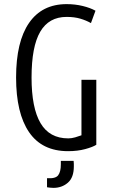

<svg xmlns="http://www.w3.org/2000/svg" viewBox="-20 -723 561 931"><path d="M310 10Q184 10 121 -82Q58 -174 58 -347Q58 -521 121 -612Q184 -703 303 -703Q344 -703 381 -694Q418 -685 443 -671L421 -611Q398 -624 369.5 -632.5Q341 -641 303 -641Q217 -641 175 -569Q133 -497 133 -347Q133 -200 176.5 -126Q220 -52 311 -52Q327 -52 344.5 -57Q362 -62 375 -67V-336H447V-21Q430 -10 393 0Q356 10 310 10ZM239 188Q232 188 222.5 187Q213 186 208 185V141Q249 144 262 127Q275 110 275 74V57H337Q338 64 338 71.5Q338 79 338 84Q338 138 309 163Q280 188 239 188Z"/></svg>

Font: Ubuntu Sans Condensed
Style: Regular
Weight: 400
Width: 3
Designer: Dalton Maag Ltd
Foundry: Dalton Maag Ltd
Version: Version 1.006; ttfautohint (v1.8.4.7-5d5b)